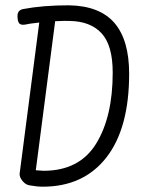

<svg xmlns="http://www.w3.org/2000/svg" viewBox="-20 -692 541 724"><path d="M54 -37 128 -607Q90 -603 73 -599Q58 -597 52 -604.5Q46 -612 46 -632Q46 -654 68 -658Q142 -672 240 -672Q356 -670 411.5 -605.5Q467 -541 467 -414Q467 -208 381 -98Q295 12 141 12Q120 12 92 7Q77 5 65 -9.5Q53 -24 54 -37ZM144 -48Q279 -48 342 -149.5Q405 -251 405 -418Q405 -521 363 -566.5Q321 -612 242 -613Q229 -614 188 -612L115 -50Q137 -48 144 -48Z"/></svg>

Font: Farsan
Style: Regular
Weight: 400
Version: Version 1.001g;PS 1.001;hotconv 1.0.86;makeotf.lib2.5.63406 